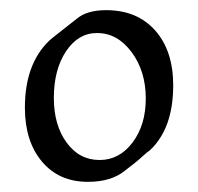

<svg xmlns="http://www.w3.org/2000/svg" viewBox="-20 -702 390 378"><path d="M153 -344Q96 -344 62.5 -384Q29 -424 29 -490Q29 -576 77 -622Q80 -625 93.5 -635.5Q107 -646 131 -665Q151 -682 189 -682Q250 -682 285.5 -642Q321 -602 321 -534Q321 -449 275 -406Q269 -402 261.5 -395Q254 -388 244 -380Q240 -377 235.5 -373.5Q231 -370 226 -366Q199 -344 153 -344ZM176 -387Q215 -387 241 -421.5Q267 -456 267 -508Q267 -562 239 -599.5Q211 -637 171 -637Q134 -637 110 -601Q86 -565 86 -509Q86 -456 111 -421.5Q136 -387 176 -387Z"/></svg>

Font: Luxurious Roman
Style: Regular
Weight: 400
Designer: Robert E. Leuschke
Foundry: Robert E. Leuschke
Version: Version 1.010; ttfautohint (v1.8.3)